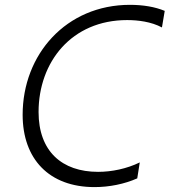

<svg xmlns="http://www.w3.org/2000/svg" viewBox="-20 -757 695 787"><path d="M367.5 9.9C427.9 9.9 489.7 -2.5 542.6 -25.9L552.9 -91.3C499.6 -65.3 437.9 -52.6 382.1 -52.6C233.7 -52.6 138.1 -137.1 138.1 -297.9C138.1 -502.5 273.1 -674.7 501.1 -674.7C545.8 -674.7 599.8 -668 643.8 -644.5L655.2 -712.4C615.4 -729 566.1 -737.2 512.8 -737.2C250.7 -737.2 72.8 -533.4 72.8 -286.6C72.8 -105.5 181.1 9.9 367.5 9.9Z"/></svg>

Font: TID UI Light
Style: Italic
Weight: 300
Italic angle: -9.39999°
Designer: The TID Project Authors
Foundry: Bakken & Bæck
Version: Version 1.001;hotconv 1.0.109;makeotfexe 2.5.65596